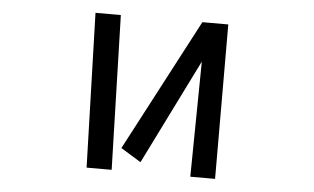

<svg xmlns="http://www.w3.org/2000/svg" viewBox="-43 -584 1086 664"><g transform="rotate(5 500.0 -252.0)"><path d="M644 -384 463 -19 393 -62 634 -520H724L725 16H639ZM263 -520H351L366 16H279Z"/></g></svg>

Font: Stick
Style: Regular
Weight: 400
Designer: Fontworks Inc.
Foundry: Fontworks Inc.
Version: Version 1.100